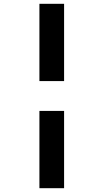

<svg xmlns="http://www.w3.org/2000/svg" viewBox="-20 -780 549 1018"><path d="M189 -759.8H319.8V-350.1H189ZM189 -191.9H319.8V217.8H189Z"/></svg>

Font: Open Sans ExtBd
Style: Bold
Weight: 800
Foundry: Ascender Corporation
Version: Version 1.10